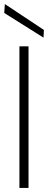

<svg xmlns="http://www.w3.org/2000/svg" viewBox="-20 -929 238 949"><path d="M76 0V-700H121V0ZM195 -743 1 -865 4 -909 197 -781Z"/></svg>

Font: DM Sans 20pt ExtraLight
Style: Regular
Weight: 250
Version: Version 4.004;gftools[0.9.30]